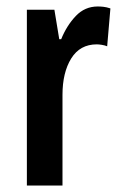

<svg xmlns="http://www.w3.org/2000/svg" viewBox="-20 -573 375 593"><path d="M282 -553Q290 -553 299.5 -552Q309 -551 321 -547L311 -430Q304 -433 294.5 -434.5Q285 -436 279 -436Q227 -436 200 -392.5Q173 -349 173 -280V0H63V-543H148L163 -452H169Q186 -494 214 -523.5Q242 -553 282 -553Z"/></svg>

Font: Noto Sans Gujarati UI ExtraCondensed SemiBold
Style: Regular
Weight: 600
Width: 2
Designer: Jelle Bosma - Monotype Design Team, Universal Thirst
Foundry: Monotype Imaging Inc.
Version: Version 2.106; ttfautohint (v1.8.4.7-5d5b)